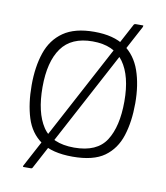

<svg xmlns="http://www.w3.org/2000/svg" viewBox="-72 -594 631 730"><g transform="rotate(10 243.0 -228.5)"><path d="M244 5Q165 5 121.5 -25.5Q78 -56 61 -110.5Q44 -165 44 -236Q44 -307 62.5 -361.5Q81 -416 125 -446.5Q169 -477 244 -477Q319 -477 362.5 -446.5Q406 -416 425 -361.5Q444 -307 444 -236Q444 -165 426.5 -110.5Q409 -56 366.5 -25.5Q324 5 244 5ZM244 -30Q332 -30 367 -84.5Q402 -139 402 -236Q402 -334 364 -387Q326 -440 244 -440Q162 -440 124 -387Q86 -334 86 -236Q86 -138 121.5 -84Q157 -30 244 -30ZM103 71Q101 76 96 76H67Q66 76 65.5 74.5Q65 73 66 71L386 -529Q387 -531 389 -532Q391 -533 393 -533H421Q423 -533 423 -532Q423 -531 422 -527Z"/></g></svg>

Font: Glory Thin ExtraLight
Style: Regular
Weight: 250
Version: Version 1.011